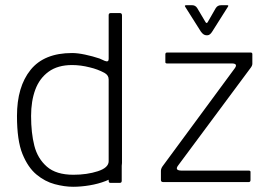

<svg xmlns="http://www.w3.org/2000/svg" viewBox="-20 -700 1044 735"><path d="M261 -31Q313 -31 354.5 -44.5Q396 -58 396 -83V-396Q396 -412 380 -421Q354 -435 324 -442Q289 -451 256 -451Q201 -451 166 -425.5Q131 -400 115 -356.5Q99 -313 99 -256Q99 -191 111.5 -142Q124 -93 159.5 -62Q195 -31 261 -31ZM396 -474V-642Q396 -650 404 -650H439Q447 -650 447 -641V-76Q447 -52 430 -35Q413 -18 384.5 -7Q356 4 323 9.5Q290 15 260 15Q227 15 189.5 5Q152 -5 119.5 -32Q87 -59 66 -110.5Q45 -162 45 -256Q45 -368 97 -432.5Q149 -497 256 -497Q277 -497 305.5 -491Q334 -485 361 -476L381 -467Q396 -461 396 -474ZM397 -136H446V-8Q446 0 439 0H402Q396 0 396 -8ZM673 -47H932Q940 -47 939 -40V-11Q939 -3 932 -3H605Q596 -3 596 -11V-46Q596 -54 602 -63L879 -439Q891 -456 870 -457H620Q614 -457 613 -461V-492Q613 -499 620 -499H939Q946 -499 946 -493V-456Q946 -449 940 -441L663 -68Q647 -48 673 -47ZM749 -579 689 -674Q685 -680 693 -680H716Q728 -680 735 -669L767 -615Q771 -609 775 -615L806 -669Q813 -680 826 -680H850Q856 -680 853 -675L793 -580Q784 -565 774 -565H770Q759 -565 749 -579Z"/></svg>

Font: Vivano Light
Style: Regular
Weight: 300
Designer: Joe Prince, Josias Burgherr
Version: Version 2.064;September 19, 2022;FontCreator 14.0.0.2877 64-